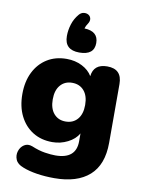

<svg xmlns="http://www.w3.org/2000/svg" viewBox="-103 -853 832 1114"><g transform="rotate(10 313.0 -296.0)"><path d="M303 -144Q347 -144 373 -174Q399 -204 399 -258Q399 -312 373 -342Q347 -372 303 -372Q260 -372 234 -342Q208 -312 208 -258Q208 -204 234 -174Q260 -144 303 -144ZM296 191Q241 191 193 183.5Q145 176 110 162Q74 149 63.5 124Q53 99 61 73.5Q69 48 90 34.5Q111 21 138 31Q181 49 217 54.5Q253 60 279 60Q401 60 401 -45V-91Q381 -56 338.5 -34.5Q296 -13 248 -13Q182 -13 133 -43.5Q84 -74 56.5 -129Q29 -184 29 -258Q29 -332 56.5 -387Q84 -442 133 -472.5Q182 -503 248 -503Q298 -503 338.5 -482.5Q379 -462 399 -428Q407 -501 487 -501Q574 -501 574 -412V-66Q574 63 502 127Q430 191 296 191ZM312 -552Q225 -552 225 -634Q225 -669 236 -704Q247 -739 271 -767Q283 -781 298.5 -783Q314 -785 326 -778Q338 -771 341 -756.5Q344 -742 332 -724Q323 -712 318 -695Q400 -692 400 -623Q400 -552 312 -552Z"/></g></svg>

Font: Chiron GoRound TC H
Style: Regular
Weight: 900
Designer: Ryoko NISHIZUKA 西塚涼子 (kana, bopomofo & ideographs); Paul D. Hunt (Latin, Greek & Cyrillic); Sandoll Communications 산돌커뮤니
Foundry: Adobe
Version: Version 1.000;hotconv 1.1.1;makeotfexe 2.6.0